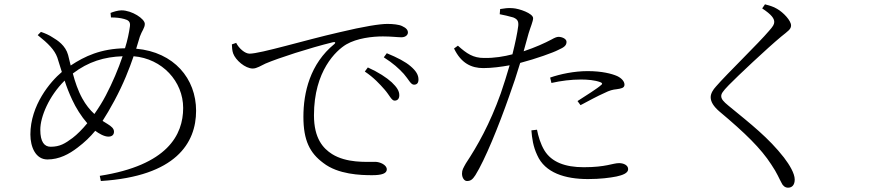

<svg xmlns="http://www.w3.org/2000/svg" viewBox="-20 -812 4040 891"><path d="M549 -551C529 -492 502 -428 471 -369C456 -340 437 -310 418 -283C397 -302 378 -326 362 -355C342 -391 328 -433 318 -471C390 -526 464 -548 549 -551ZM495 -731C518 -731 538 -729 556 -724C574 -719 586 -713 583 -690C579 -661 572 -626 560 -588C447 -586 373 -551 308 -508L296 -557C284 -601 247 -625 225 -638C209 -649 188 -658 170 -664L155 -649C204 -610 233 -581 246 -545L267 -478C213 -433 121 -323 121 -188C121 -129 146 -72 200 -72C255 -72 301 -97 340 -127C373 -152 398 -176 422 -205C438 -193 463 -178 483 -178C498 -178 509 -185 509 -201C509 -216 496 -226 480 -236L456 -251C473 -277 491 -308 511 -345C554 -425 580 -493 600 -551C733 -540 830 -434 830 -311C830 -186 757 -45 443 4L448 28C797 6 890 -149 890 -298C890 -447 788 -570 612 -586L629 -642C638 -668 652 -682 652 -701C652 -725 592 -764 544 -764C527 -764 505 -757 493 -752ZM280 -438C289 -409 301 -379 315 -349C332 -312 357 -272 385 -240C362 -212 338 -188 317 -172C282 -146 258 -131 215 -131C186 -131 167 -153 167 -210C167 -270 207 -366 280 -438Z M1765 -396C1787 -371 1797 -345 1811 -345C1825 -345 1833 -354 1833 -370C1833 -390 1822 -407 1798 -430C1774 -452 1736 -477 1687 -499L1673 -480C1715 -452 1743 -421 1765 -396ZM1854 -469C1876 -444 1886 -419 1901 -419C1915 -419 1922 -427 1922 -443C1922 -464 1911 -483 1885 -505C1862 -525 1824 -545 1775 -565L1761 -546C1805 -518 1830 -495 1854 -469ZM1076 -613C1089 -587 1117 -563 1138 -563C1189 -563 1392 -625 1554 -662C1671 -690 1743 -701 1778 -701C1804 -701 1832 -698 1846 -691C1866 -682 1873 -672 1873 -661C1873 -650 1862 -639 1843 -639C1825 -639 1796 -643 1757 -643C1708 -643 1637 -635 1587 -606C1540 -578 1437 -483 1437 -277C1437 -169 1480 -123 1521 -97C1588 -55 1678 -61 1721 -61C1743 -61 1775 -47 1775 -26C1775 -7 1752 1 1707 1C1654 1 1549 -2 1480 -56C1418 -102 1388 -160 1388 -270C1388 -383 1419 -516 1532 -608C1538 -613 1537 -619 1525 -616C1415 -589 1273 -543 1212 -517C1192 -508 1172 -494 1153 -494C1118 -494 1073 -533 1062 -564C1057 -578 1057 -591 1056 -606Z M2539 -427C2583 -437 2630 -443 2677 -443C2707 -443 2740 -440 2765 -431C2774 -428 2778 -423 2769 -417C2756 -404 2696 -366 2660 -343L2674 -324C2708 -342 2756 -368 2784 -380C2810 -393 2823 -396 2842 -398C2861 -401 2878 -403 2878 -419C2878 -434 2865 -449 2844 -459C2819 -470 2773 -482 2707 -482C2644 -482 2579 -468 2533 -452ZM2472 -210C2478 -180 2488 -144 2507 -113C2540 -60 2602 -36 2689 -36C2793 -36 2823 -55 2853 -55C2873 -55 2895 -46 2895 -27C2895 -8 2868 1 2841 7C2811 13 2766 19 2709 19C2602 19 2509 -10 2473 -92C2454 -132 2449 -170 2446 -207ZM2105 -600 2087 -587C2120 -518 2168 -496 2223 -496C2262 -496 2307 -502 2345 -509C2332 -465 2318 -419 2304 -379C2253 -236 2195 -134 2142 -54C2130 -32 2124 -24 2124 -6C2124 12 2134 28 2147 28C2164 28 2173 21 2186 1C2230 -69 2294 -226 2343 -366C2361 -415 2379 -470 2394 -520C2467 -539 2550 -569 2570 -580C2600 -593 2609 -602 2609 -618C2609 -632 2588 -641 2572 -641C2564 -641 2554 -637 2540 -629C2508 -612 2464 -592 2410 -574L2433 -657C2442 -687 2454 -713 2454 -728C2453 -750 2390 -772 2360 -774C2336 -776 2321 -773 2301 -770L2299 -746C2319 -742 2342 -737 2362 -731C2381 -723 2387 -714 2385 -692C2381 -659 2371 -612 2358 -560C2320 -550 2274 -542 2226 -543C2176 -543 2146 -563 2105 -600Z M3517 -773C3561 -744 3573 -726 3573 -710C3573 -699 3567 -689 3549 -669C3501 -612 3353 -469 3303 -411C3289 -396 3278 -378 3278 -361C3278 -339 3292 -318 3317 -296C3440 -193 3511 -123 3559 -49C3587 -8 3596 18 3607 37C3612 49 3623 59 3637 59C3656 59 3668 46 3668 21C3668 -7 3644 -47 3618 -81C3547 -172 3465 -236 3360 -322C3338 -340 3327 -352 3327 -366C3327 -377 3333 -387 3362 -417C3403 -459 3539 -587 3605 -642C3637 -668 3651 -676 3651 -694C3651 -716 3616 -754 3586 -771C3568 -782 3551 -786 3530 -792Z"/></svg>

Font: Noto Serif TC Light
Style: Regular
Weight: 300
Designer: Ryoko NISHIZUKA 西塚涼子 (kana & ideographs); Frank Grießhammer (Latin, Greek & Cyrillic); Wenlong ZHANG 张文龙 (bopomofo); San
Foundry: Adobe
Version: Version 2.001;hotconv 1.1.0;makeotfexe 2.6.0